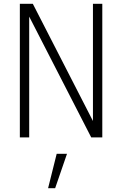

<svg xmlns="http://www.w3.org/2000/svg" viewBox="-20 -720 640 1006"><path d="M84 0V-700H152L467 -86V-700H516V0H458L133 -633V0ZM232 266 277 86H331L269 266Z"/></svg>

Font: Red Hat Mono VF Light
Style: Regular
Weight: 300
Monospace: yes
Designer: Pentagram, MCKL
Foundry: Pentagram, MCKL
Version: Version 1.023